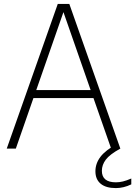

<svg xmlns="http://www.w3.org/2000/svg" viewBox="-20 -760 692 982"><path d="M14.5 0 275.5 -740H334.5L595.5 0H548.5L458 -258.5H151L61 0ZM165.5 -299.5H443.5L304.5 -698ZM572.5 202Q522 202 495 179.8Q468 157.5 468 116Q468 76.5 493.5 42.5Q519 8.5 579.5 -24.5L595.5 0Q541.5 29.5 521.2 56.5Q501 83.5 501 113.5Q501 172.5 573 172.5Q590.5 172.5 609 168Q627.5 163.5 651.5 153V183Q612 202 572.5 202Z"/></svg>

Font: Encode Sans SemiCondensed SemiCondensed ExtraLight
Style: Regular
Weight: 200
Width: 4
Designer: Multiple Designers
Foundry: Impallari Type
Version: Version 3.000; ttfautohint (v1.8.3) -l 8 -r 50 -G 200 -x 14 